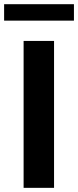

<svg xmlns="http://www.w3.org/2000/svg" viewBox="-54 -904 376 924"><path d="M206.1 0H59.6V-707H206.1ZM301.8 -804.7H-34.2V-883.8H301.8Z"/></svg>

Font: Pretendard Std
Style: Bold
Weight: 700
Designer: Base glyphs from Inter by Rasmus Andersson; Hangeul glyphs from Noto Sans CJK(Source Han Sans) by Jang Soo-young and Kan
Foundry: Kil Hyung-jin
Version: Version 1.309